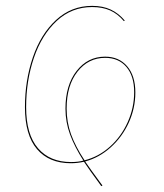

<svg xmlns="http://www.w3.org/2000/svg" viewBox="-20 -547 557 654"><path d="M270 3Q284 24 329 85L325 87Q281 27 266 4Q243 9 222 9H221Q147 9 106 -39Q65 -87 65 -182Q65 -273 92 -352Q119 -431 171 -479Q223 -527 294 -527Q330 -527 357 -514.5Q384 -502 405 -477L402 -475Q381 -500 355 -511.5Q329 -523 294 -523Q224 -523 173 -475.5Q122 -428 95.5 -350Q69 -272 69 -182Q69 -89 109.5 -42Q150 5 222 5Q247 5 264 0Q234 -47 218.5 -89Q203 -131 203 -177Q203 -257 241 -305.5Q279 -354 338 -354Q385 -354 413 -321.5Q441 -289 441 -232Q441 -178 418.5 -129Q396 -80 357 -45Q318 -10 270 3ZM437 -233Q437 -288 410.5 -319Q384 -350 338 -350Q281 -350 244 -303Q207 -256 207 -177Q207 -131 222 -89.5Q237 -48 268 -1Q316 -13 354.5 -47.5Q393 -82 415 -131Q437 -180 437 -233Z"/></svg>

Font: Fira Sans Condensed Four
Style: Italic
Weight: 100
Width: 3
Italic angle: -8°
Designer: bBox Type GmbH & Carrois Corporate GbR & Edenspiekermann AG
Foundry: bBox Type GmbH & Carrois Corporate GbR & Edenspiekermann AG
Version: Version 4.301